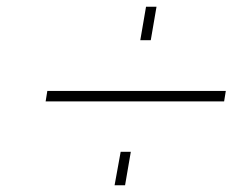

<svg xmlns="http://www.w3.org/2000/svg" viewBox="-20 -653 688 568"><path d="M395 -534 412 -633H443L426 -534ZM115 -353 120 -384H648L643 -353ZM319 -105 337 -204H367L350 -105Z"/></svg>

Font: Tomorrow ExtraLight
Style: Italic
Weight: 275
Italic angle: -10°
Designer: Tony de Marco, Monica Rizzolli
Foundry: Just in Type
Version: Version 2.002